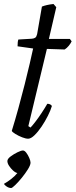

<svg xmlns="http://www.w3.org/2000/svg" viewBox="-33 -695 379 962"><path d="M108 0Q96 0 78 -7Q60 -14 44.5 -23.5Q29 -33 26 -39Q43 -94 59.5 -154Q76 -214 90.5 -271.5Q105 -329 116 -376.5Q127 -424 133 -452L55 -463Q55 -487 59 -497L127 -501Q138 -502 144 -506.5Q150 -511 153 -524L177 -662Q199 -671 235 -675L249 -659L212 -500H317L326 -488Q321 -477 311.5 -465.5Q302 -454 291 -447L202 -450L109 -63L120 -56Q128 -64 143.5 -84Q159 -104 175.5 -129Q192 -154 204 -175Q220 -175 227 -164Q221 -143 207 -115Q193 -87 175.5 -61Q158 -35 140 -17.5Q122 0 108 0ZM23 247Q12 247 1 240Q-10 233 -13 226Q5 216 23.5 201.5Q42 187 54 172Q44 170 32.5 159.5Q21 149 12.5 136Q4 123 4 112Q4 101 20 89Q36 77 54.5 68Q73 59 82 59Q90 59 98.5 70Q107 81 113.5 96Q120 111 120 120Q120 132 107 153Q94 174 76.5 195.5Q59 217 43.5 232Q28 247 23 247Z"/></svg>

Font: Texturina Extralight
Style: Italic
Weight: 200
Italic angle: -11°
Designer: Guillermo Torres Carreño
Foundry: Omnibus-Type
Version: Version 1.002; ttfautohint (v1.8.3)